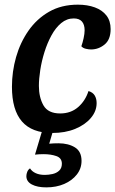

<svg xmlns="http://www.w3.org/2000/svg" viewBox="-20 -550 494 823"><path d="M204 20Q117 20 74.1 -29.3Q31.2 -78.7 31.2 -178.2Q31.2 -243 48.9 -305.3Q66.7 -367.7 102.1 -418.5Q137.5 -469.3 190.4 -499.7Q243.3 -530 313.7 -530Q354.8 -530 386.6 -518.3Q418.3 -506.7 436.2 -483.6Q454.2 -460.5 454.2 -425.2Q454.2 -380.2 428.2 -359.1Q402.3 -338 370.3 -338Q360.7 -338 348.3 -340.8Q336 -343.5 328.7 -351.7Q334.2 -366.8 338.4 -386.2Q342.7 -405.7 342.7 -420.3Q342.7 -444.7 331.2 -457.8Q319.7 -471 296 -471Q266.3 -471 242.3 -451Q218.3 -431 200.5 -398.2Q182.7 -365.5 170.6 -326.8Q158.5 -288.2 152.6 -249.9Q146.7 -211.7 146.7 -181.8Q146.7 -132.7 166.4 -98.2Q186.2 -63.7 238 -63.7Q283.5 -63.7 314.7 -90.7Q345.8 -117.7 359.3 -159.7Q377.8 -154.3 386 -140.7Q394.2 -127 394.2 -108.2Q394.2 -73.3 369.3 -44.1Q344.5 -14.8 301.9 2.6Q259.3 20 204 20ZM178.5 253.2Q140.2 253.2 116.6 240.8Q93 228.3 93 205Q93 196 96.8 186.6Q100.5 177.2 108.7 171.7Q117 185 133.1 192.3Q149.2 199.7 171.8 199.7Q187.8 199.7 204.8 196Q221.8 192.3 233.5 181.6Q245.2 170.8 245.2 151.8Q245.2 127.2 221.4 119Q197.7 110.8 166.5 110.8Q156.8 110.8 148.1 111.3Q139.3 111.8 130 112.8L167 -11H213.7L191 66Q198.3 65 210.2 64.6Q222 64.2 230.7 64.2Q272.5 64.2 301 81.6Q329.5 99 329.5 139.7Q329.5 172.3 309.3 198.1Q289.2 223.8 255.3 238.5Q221.3 253.2 178.5 253.2Z"/></svg>

Font: Sansita Swashed Light
Style: Regular
Weight: 300
Designer: Pablo Cosgaya
Foundry: Omnibus-Type
Version: Version 1.003